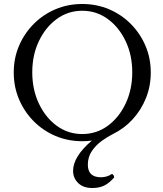

<svg xmlns="http://www.w3.org/2000/svg" viewBox="-20 -696 819 964"><path d="M443 248Q398 248 372.5 223Q347 198 347 162Q347 90 441 10Q417 13 393 13Q321 13 258.5 -13.5Q196 -40 149 -87.5Q102 -135 75.5 -197.5Q49 -260 49 -332Q49 -404 75.5 -466Q102 -528 149 -575.5Q196 -623 258.5 -649.5Q321 -676 393 -676Q465 -676 527.5 -649.5Q590 -623 637 -575.5Q684 -528 710.5 -466Q737 -404 737 -332Q737 -264 713 -204Q689 -144 646.5 -97.5Q604 -51 547 -23Q521 -10 491.5 11Q462 32 441.5 62Q421 92 421 131Q421 194 487 194Q518 194 542 177Q553 182 553 195Q529 223 504 235.5Q479 248 443 248ZM393 -23Q464 -23 520.5 -64Q577 -105 610.5 -175.5Q644 -246 644 -333Q644 -420 610.5 -490Q577 -560 520.5 -601Q464 -642 393 -642Q322 -642 265.5 -601Q209 -560 175.5 -490Q142 -420 142 -333Q142 -246 175.5 -175.5Q209 -105 265.5 -64Q322 -23 393 -23Z"/></svg>

Font: Junicode SmExp
Style: Regular
Weight: 400
Width: 6
Designer: Peter S. Baker
Version: Version 2.205; ttfautohint (v1.8.4)